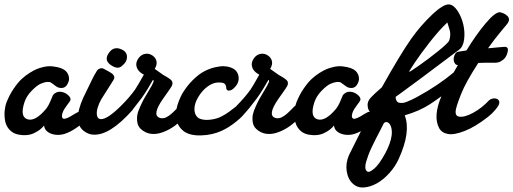

<svg xmlns="http://www.w3.org/2000/svg" viewBox="-60 -602 2310 864"><path d="M274.9 -88.9Q305.7 -108.9 316.4 -93.3Q325.2 -80.1 313 -56.6Q304.2 -40.5 288.1 -29.8Q257.8 -7.8 229 1Q208 6.8 188.5 4.2Q168.9 1.5 155.8 -7.8Q140.1 -18.6 138.2 -37.1Q122.6 -16.6 92.8 -2.7Q63 11.2 23.9 3.9Q-2 -1 -17.6 -18.6Q-33.2 -36.1 -37.1 -58.6Q-41 -81.1 -39.1 -102.5Q-37.1 -124 -30.8 -141.1Q-17.6 -174.8 1 -202.1Q19.5 -229.5 36.6 -245.6Q53.7 -261.7 73.2 -273.9Q92.8 -286.1 105 -291Q117.2 -295.9 128.9 -298.8Q154.8 -306.2 178 -303.2Q201.2 -300.3 214.4 -295.2Q227.5 -290 233.9 -284.2Q244.6 -274.9 248.5 -261.7Q252.4 -248.5 249.5 -237.5Q246.6 -226.6 239.7 -217.5Q232.9 -208.5 221.7 -206.5Q210.4 -204.6 198.2 -210Q191.9 -213.4 183.1 -220.5Q174.3 -227.5 168.9 -230.7Q163.6 -233.9 151.9 -233.2Q140.1 -232.4 123 -225.1Q106.9 -218.3 83 -194.1Q59.1 -169.9 49.8 -141.1Q28.3 -75.2 64.9 -64.9Q99.6 -55.2 147 -111.8Q158.2 -125.5 167.7 -148.9Q177.2 -172.4 178.2 -173.8Q191.9 -190.4 211.2 -189.2Q230.5 -188 246.1 -174.3Q261.7 -160.6 255.9 -148.9Q255.4 -147.5 252.9 -144Q250.5 -140.6 244.6 -132.8Q238.8 -125 232.9 -116.2Q222.7 -102.1 219.5 -86.9Q216.3 -71.8 225.1 -67.9Q236.8 -64 274.9 -88.9Z M497.6 -374Q510.3 -363.8 511.2 -349.6Q512.2 -335.4 505.9 -324.5Q499.5 -313.5 489.7 -306.2Q468.8 -285.2 432.6 -314Q405.8 -337.4 436.5 -372.1Q460 -397 497.6 -374ZM373.5 -278.8Q377.9 -289.1 388.2 -293.2Q398.4 -297.4 407.7 -292Q412.1 -289.6 418.9 -285.9Q425.8 -282.2 430.2 -279.8Q434.6 -277.3 440.2 -273.7Q445.8 -270 448.5 -266.8Q451.2 -263.7 453.1 -259.8Q455.1 -255.9 454.3 -251.5Q453.6 -247.1 450.7 -242.2L395.5 -154.8Q384.8 -136.2 379.2 -116.5Q373.5 -96.7 376.5 -82Q379.4 -67.4 392.6 -65.9Q425.3 -63 500.5 -142.1Q516.6 -160.2 531 -155.8Q545.4 -151.4 545.9 -135.5Q546.4 -119.6 535.6 -106Q433.6 8.3 360.8 3.9Q345.7 3.9 330.1 -4.4Q314.5 -12.7 306.6 -22.9Q265.6 -69.3 328.6 -190.9Q333.5 -200.7 342.5 -219.7Q351.6 -238.8 358.9 -253.2Q366.2 -267.6 373.5 -278.8Z M484.4 -125Q523.9 -165.5 547.4 -198.2Q557.6 -212.9 587.4 -266.1Q554.2 -283.2 553.2 -312Q553.2 -326.7 564.7 -341.8Q576.2 -356.9 594.2 -359.9Q610.4 -362.3 625.2 -352.8Q640.1 -343.3 644 -327.4Q647.9 -311.5 636.2 -292Q641.1 -288.1 674.3 -265.1Q678.2 -262.7 686.3 -258.1Q694.3 -253.4 698.5 -250.7Q702.6 -248 707.8 -243.7Q712.9 -239.3 714.6 -235.4Q716.3 -231.4 716.1 -225.8Q715.8 -220.2 712.4 -213.9Q708.5 -206.5 691.7 -183.1Q674.8 -159.7 672.4 -155.8Q623 -84 658.2 -71.8Q663.6 -69.8 669.4 -69.8Q675.3 -69.8 680.2 -71Q685.1 -72.3 691.7 -76.2Q698.2 -80.1 702.4 -82.8Q706.5 -85.4 713.4 -91.8Q720.2 -98.1 723.4 -101.1Q726.6 -104 733.6 -111.3Q740.7 -118.7 743.2 -121.1Q763.7 -141.6 785.2 -138.7Q800.3 -136.2 800.8 -123.5Q801.3 -113.8 792 -102.1Q751 -47.4 703.1 -21Q655.3 5.4 618.2 0Q593.3 -3.4 573.2 -22Q560.5 -34.2 557.9 -52.2Q555.2 -70.3 558.1 -85.7Q561 -101.1 572 -125Q583 -148.9 589.4 -159.7Q595.7 -170.4 608.4 -191.9Q617.7 -207 622.8 -216.6Q627.9 -226.1 629.9 -231.4Q631.8 -236.8 631.3 -239Q630.9 -241.2 628.4 -242.2Q627.9 -242.7 623.5 -234.4Q619.1 -226.1 606.2 -204.6Q593.3 -183.1 576.2 -159.2Q539.6 -110.4 518.1 -87.9Q508.8 -78.1 495.4 -79.8Q481.9 -81.5 477.8 -93.3Q473.6 -105 484.4 -125Z M1011.2 -267.1Q1021 -236.3 998 -210.9Q982.4 -192.9 967.8 -194.3Q958 -195.8 958 -208Q956.5 -222.2 948.7 -226.6Q940.9 -231 924.8 -231Q898.9 -231 874.3 -212.9Q849.6 -194.8 832 -165Q815.4 -137.2 814.9 -112.1Q814.5 -86.9 830.1 -73.2Q837.9 -66.4 854.7 -63.7Q871.6 -61 894.3 -64.5Q917 -67.9 937 -78.1Q956.1 -87.9 973.1 -100.6Q990.2 -113.3 999.8 -121.1Q1009.3 -128.9 1013.2 -129.9Q1024.4 -132.3 1035.4 -119.4Q1046.4 -106.4 1042 -95.2Q1037.1 -82.5 1003.4 -55.2Q969.7 -27.8 937 -13.2Q895 5.9 845 7.3Q794.9 8.8 767.1 -11.2Q700.2 -64 759.3 -179.2Q781.2 -215.8 808.1 -242.2Q835 -268.6 858.9 -281Q882.8 -293.5 907 -299.1Q931.2 -304.7 948 -304Q964.8 -303.2 977.1 -298.8Q1003.4 -290 1011.2 -267.1Z M1003.9 -125Q1043.5 -165.5 1066.9 -198.2Q1077.1 -212.9 1106.9 -266.1Q1073.7 -283.2 1072.8 -312Q1072.8 -326.7 1084.2 -341.8Q1095.7 -356.9 1113.8 -359.9Q1129.9 -362.3 1144.8 -352.8Q1159.7 -343.3 1163.6 -327.4Q1167.5 -311.5 1155.8 -292Q1160.6 -288.1 1193.8 -265.1Q1197.8 -262.7 1205.8 -258.1Q1213.9 -253.4 1218 -250.7Q1222.2 -248 1227.3 -243.7Q1232.4 -239.3 1234.1 -235.4Q1235.8 -231.4 1235.6 -225.8Q1235.4 -220.2 1231.9 -213.9Q1228 -206.5 1211.2 -183.1Q1194.3 -159.7 1191.9 -155.8Q1142.6 -84 1177.7 -71.8Q1183.1 -69.8 1189 -69.8Q1194.8 -69.8 1199.7 -71Q1204.6 -72.3 1211.2 -76.2Q1217.8 -80.1 1221.9 -82.8Q1226.1 -85.4 1232.9 -91.8Q1239.7 -98.1 1242.9 -101.1Q1246.1 -104 1253.2 -111.3Q1260.3 -118.7 1262.7 -121.1Q1283.2 -141.6 1304.7 -138.7Q1319.8 -136.2 1320.3 -123.5Q1320.8 -113.8 1311.5 -102.1Q1270.5 -47.4 1222.7 -21Q1174.8 5.4 1137.7 0Q1112.8 -3.4 1092.8 -22Q1080.1 -34.2 1077.4 -52.2Q1074.7 -70.3 1077.6 -85.7Q1080.6 -101.1 1091.6 -125Q1102.5 -148.9 1108.9 -159.7Q1115.2 -170.4 1127.9 -191.9Q1137.2 -207 1142.3 -216.6Q1147.5 -226.1 1149.4 -231.4Q1151.4 -236.8 1150.9 -239Q1150.4 -241.2 1147.9 -242.2Q1147.5 -242.7 1143.1 -234.4Q1138.7 -226.1 1125.7 -204.6Q1112.8 -183.1 1095.7 -159.2Q1059.1 -110.4 1037.6 -87.9Q1028.3 -78.1 1014.9 -79.8Q1001.5 -81.5 997.3 -93.3Q993.2 -105 1003.9 -125Z M1579.6 -88.9Q1610.4 -108.9 1621.1 -93.3Q1629.9 -80.1 1617.7 -56.6Q1608.9 -40.5 1592.8 -29.8Q1562.5 -7.8 1533.7 1Q1512.7 6.8 1493.2 4.2Q1473.6 1.5 1460.4 -7.8Q1444.8 -18.6 1442.9 -37.1Q1427.2 -16.6 1397.5 -2.7Q1367.7 11.2 1328.6 3.9Q1302.7 -1 1287.1 -18.6Q1271.5 -36.1 1267.6 -58.6Q1263.7 -81.1 1265.6 -102.5Q1267.6 -124 1273.9 -141.1Q1287.1 -174.8 1305.7 -202.1Q1324.2 -229.5 1341.3 -245.6Q1358.4 -261.7 1377.9 -273.9Q1397.5 -286.1 1409.7 -291Q1421.9 -295.9 1433.6 -298.8Q1459.5 -306.2 1482.7 -303.2Q1505.9 -300.3 1519 -295.2Q1532.2 -290 1538.6 -284.2Q1549.3 -274.9 1553.2 -261.7Q1557.1 -248.5 1554.2 -237.5Q1551.3 -226.6 1544.4 -217.5Q1537.6 -208.5 1526.4 -206.5Q1515.1 -204.6 1502.9 -210Q1496.6 -213.4 1487.8 -220.5Q1479 -227.5 1473.6 -230.7Q1468.3 -233.9 1456.5 -233.2Q1444.8 -232.4 1427.7 -225.1Q1411.6 -218.3 1387.7 -194.1Q1363.8 -169.9 1354.5 -141.1Q1333 -75.2 1369.6 -64.9Q1404.3 -55.2 1451.7 -111.8Q1462.9 -125.5 1472.4 -148.9Q1481.9 -172.4 1482.9 -173.8Q1496.6 -190.4 1515.9 -189.2Q1535.2 -188 1550.8 -174.3Q1566.4 -160.6 1560.5 -148.9Q1560.1 -147.5 1557.6 -144Q1555.2 -140.6 1549.3 -132.8Q1543.5 -125 1537.6 -116.2Q1527.3 -102.1 1524.2 -86.9Q1521 -71.8 1529.8 -67.9Q1541.5 -64 1579.6 -88.9Z M2207.5 -391.1Q2220.2 -392.6 2224.4 -384.8Q2228.5 -377 2220.2 -355Q2217.3 -348.1 2212.2 -341.1Q2207 -334 2194.1 -326.4Q2181.2 -318.8 2165 -319.8Q2109.4 -319.8 2092.3 -318.8Q2035.2 -230.5 2015.1 -179.2Q1990.7 -118.2 1990.2 -100.1Q1989.3 -80.6 2005.4 -77.1Q2030.3 -73.2 2069.3 -94.5Q2108.4 -115.7 2141.1 -150.9Q2154.8 -161.1 2169.2 -158.9Q2183.6 -156.7 2186.5 -145.5Q2189.5 -134.3 2176.3 -117.2Q2175.3 -115.7 2168.5 -107.4Q2161.6 -99.1 2154.3 -92Q2147 -85 2136.2 -76.2Q2079.6 -31.7 2031.7 -12.9Q1983.9 5.9 1956.1 1Q1928.2 -3.9 1916.5 -24.9Q1887.7 -77.6 1926.3 -168.9Q1901.9 -150.9 1874.5 -132.8Q1827.1 -102.1 1761.2 -83Q1790 -9.3 1734.4 112.8Q1718.8 147.5 1692.1 177Q1665.5 206.5 1636.2 222.9Q1606.9 239.3 1577.6 241.5Q1548.3 243.7 1527.3 224.1Q1505.9 204.6 1500.2 168.9Q1494.6 133.3 1510.3 96.2L1607.4 -98.1Q1594.2 -105.5 1594.2 -131.8Q1594.7 -147.5 1608.9 -163.1Q1623 -178.7 1658.2 -209Q1739.7 -355 1790 -426.8Q1831.5 -485.8 1884 -535.6Q1936.5 -585.4 1962.4 -582Q1982.4 -579.1 1999.8 -552Q2017.1 -524.9 2024.9 -491.5Q2032.7 -458 2028.6 -424.8Q2024.4 -391.6 2005.4 -377.9Q1793.5 -218.3 1737.3 -178.2L1720.2 -166Q1720.7 -154.8 1724.6 -148.2Q1728.5 -141.6 1735.6 -139.9Q1742.7 -138.2 1750.7 -138.7Q1758.8 -139.2 1770.5 -143.8Q1782.2 -148.4 1792.5 -153.3Q1802.7 -158.2 1817.4 -166Q1911.6 -217.3 1981.4 -275.9L2000.5 -309.1Q1990.2 -309.1 1984.9 -320.3Q1979.5 -331.5 1982.4 -344.2Q1987.8 -366.7 2001.5 -369.1Q2029.3 -374 2039.1 -375Q2081.5 -444.8 2125.2 -496.8Q2168.9 -548.8 2190.4 -546.9Q2197.8 -545.4 2206.3 -541.7Q2214.8 -538.1 2222.4 -531Q2230 -523.9 2230.5 -514.9Q2231 -505.9 2222.2 -494.1L2191.4 -457Q2167 -428.2 2136.2 -384.8Q2143.6 -385.3 2153.3 -386.2Q2163.1 -387.2 2179.2 -388.7Q2195.3 -390.1 2207.5 -391.1ZM1953.1 -501Q1916.5 -466.8 1874 -412.4Q1831.5 -357.9 1806.4 -320.1Q1781.2 -282.2 1781.2 -278.8Q1781.2 -275.9 1824.5 -306.2Q1867.7 -336.4 1912.8 -372.8Q1958 -409.2 1961.4 -419.9Q1965.8 -431.6 1966.1 -443.8Q1966.3 -456.1 1964.4 -463.6Q1962.4 -471.2 1958.3 -483.6Q1954.1 -496.1 1953.1 -501ZM1646.5 131.8Q1677.2 87.9 1692.6 46.1Q1708 4.4 1701.2 -25.9Q1696.8 -43.9 1686.8 -50.3Q1676.8 -56.6 1667.5 -47.9Q1662.1 -36.6 1651.4 -16.1Q1640.6 4.4 1632.3 20.8Q1624 37.1 1614 57.9Q1604 78.6 1597.9 95Q1591.8 111.3 1587.4 126.7Q1583 142.1 1584 152.8Q1585 163.6 1591.3 168.9Q1598.6 174.8 1611.8 166Q1625 157.2 1633.3 147.9Q1641.6 138.7 1646.5 131.8Z"/></svg>

Font: Florida Vibes
Style: Regular
Weight: 400
Italic angle: -30°
Designer: Turbologo.com
Foundry: Turbologo.com
Version: Version 1.000;hotconv 1.0.109;makeotfexe 2.5.65596